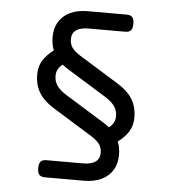

<svg xmlns="http://www.w3.org/2000/svg" viewBox="-51 -626 701 785"><g transform="rotate(5 300.0 -234.0)"><path d="M446.3 -59.6Q456.1 -35.6 456.1 -4.9Q456.1 29.8 440.7 56.2Q425.3 82.5 395 97.4Q364.7 112.3 321.8 112.3H162.6Q146 112.3 138.9 104.2Q131.8 96.2 131.8 77.1Q131.8 58.1 138.9 50Q146 42 162.6 42H312Q346.2 42 363.5 29.5Q380.9 17.1 380.9 -6.8Q380.9 -27.8 370.4 -42.5Q359.9 -57.1 336.4 -71.8L173.8 -172.4Q132.8 -197.8 113.5 -229.5Q94.2 -261.2 94.2 -304.7Q94.2 -336.9 109.1 -361.3Q124 -385.7 153.3 -407.7Q143.6 -431.6 143.6 -462.4Q143.6 -497.1 158.9 -523.4Q174.3 -549.8 204.6 -564.7Q234.9 -579.6 277.8 -579.6H437Q453.6 -579.6 460.7 -571.5Q467.8 -563.5 467.8 -544.4Q467.8 -525.4 460.7 -517.3Q453.6 -509.3 437 -509.3H287.6Q253.4 -509.3 236.1 -496.8Q218.8 -484.4 218.8 -460.4Q218.8 -439.5 229.2 -424.8Q239.7 -410.2 263.2 -395.5L425.8 -294.9Q466.8 -269.5 486.1 -237.8Q505.4 -206.1 505.4 -162.6Q505.4 -130.4 490.5 -106Q475.6 -81.5 446.3 -59.6ZM380.9 -131.3Q389.6 -126 405.3 -114.3Q417.5 -123.5 423.8 -135.3Q430.2 -147 430.2 -162.6Q430.2 -184.6 418.2 -202.1Q406.2 -219.7 381.3 -235.4L218.8 -335.9Q210 -341.3 194.3 -353Q182.1 -343.8 175.8 -332Q169.4 -320.3 169.4 -304.7Q169.4 -282.7 181.4 -265.1Q193.4 -247.6 218.3 -231.9Z"/></g></svg>

Font: Courier Prime Sans
Style: Regular
Weight: 400
Designer: Alan Dague-Greene
Foundry: Quote-Unquote Apps
Version: Version 3.020